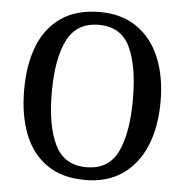

<svg xmlns="http://www.w3.org/2000/svg" viewBox="-52 -776 807 837"><g transform="rotate(5 351.0 -357.5)"><path d="M351 10Q250 10 183.5 -36Q117 -82 84.5 -165Q52 -248 52 -359Q52 -470 84.5 -552Q117 -634 184 -679.5Q251 -725 352 -725Q447 -725 513.5 -679.5Q580 -634 614.5 -551.5Q649 -469 649 -358Q649 -247 614.5 -164.5Q580 -82 513.5 -36Q447 10 351 10ZM351 -46Q449 -46 488.5 -128.5Q528 -211 528 -358Q528 -505 488.5 -587Q449 -669 352 -669Q255 -669 214 -587Q173 -505 173 -358Q173 -211 214 -128.5Q255 -46 351 -46Z"/></g></svg>

Font: Noto Serif Bengali SemiCondensed Medium
Style: Regular
Weight: 500
Width: 4
Designer: Juan Bruce, Universal Thirst, Indian Type Foundry and the Monotype Design Team.
Foundry: Monotype Imaging Inc.
Version: Version 2.003; ttfautohint (v1.8.4.7-5d5b)